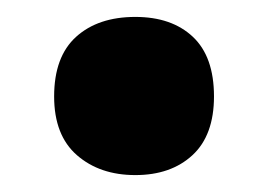

<svg xmlns="http://www.w3.org/2000/svg" viewBox="-20 -466 318 227"><path d="M44 -352Q44 -399 70 -422.5Q96 -446 140 -446Q183 -446 208 -422.5Q233 -399 233 -352Q233 -306 207.5 -282.5Q182 -259 140 -259Q98 -259 71 -282.5Q44 -306 44 -352Z"/></svg>

Font: Noto Sans Myanmar UI Condensed Black
Style: Regular
Weight: 900
Width: 3
Designer: Monotype Design Team
Foundry: Monotype Imaging Inc.
Version: Version 2.103; ttfautohint (v1.8.4.7-5d5b)